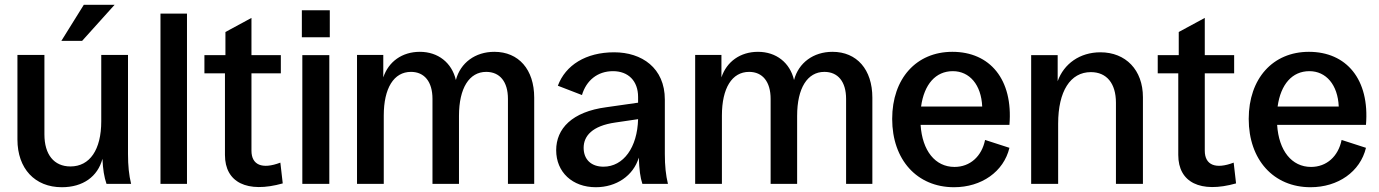

<svg xmlns="http://www.w3.org/2000/svg" viewBox="-20 -770 5773 804"><path d="M239 14C327 14 389 -30 409 -105C411 -61 416 -29 426 0H529C520 -37 516 -76 516 -125V-540H404V-262C404 -143 356 -73 275 -73C206 -73 166 -123 166 -207V-540H53V-186C53 -64 126 14 239 14ZM237 -599H324L460 -750H331Z M652 0H763V-713H652Z M1164 -2 1154 -89C1078 -60 1033 -79 1033 -139V-463H1156V-539H1033V-695L924 -636V-539H836V-463H922V-121C922 -6 1015 40 1164 -2Z M1246 0H1359V-539H1246ZM1244 -614H1361V-727H1244Z M1475 0H1587V-286C1587 -401 1629 -469 1701 -469C1757 -469 1791 -428 1791 -356V0H1902V-285C1902 -401 1945 -469 2016 -469C2073 -469 2107 -428 2107 -356V0H2217V-361C2217 -479 2152 -553 2050 -553C1970 -553 1908 -507 1889 -435C1872 -507 1815 -553 1738 -553C1664 -553 1607 -512 1585 -446V-540H1475Z M2475 14C2561 14 2632 -34 2655 -110C2657 -58 2661 -27 2670 0H2777C2768 -37 2764 -76 2764 -125V-353C2764 -486 2667 -551 2552 -551C2433 -551 2348 -497 2316 -411L2417 -372C2435 -433 2482 -472 2547 -472C2611 -472 2652 -431 2652 -364V-340L2519 -321C2375 -302 2309 -231 2309 -141C2309 -49 2377 14 2475 14ZM2424 -151C2424 -200 2459 -243 2557 -257L2652 -271C2649 -153 2591 -72 2507 -72C2456 -72 2424 -102 2424 -151Z M2891 0H3003V-286C3003 -401 3045 -469 3117 -469C3173 -469 3207 -428 3207 -356V0H3318V-285C3318 -401 3361 -469 3432 -469C3489 -469 3523 -428 3523 -356V0H3633V-361C3633 -479 3568 -553 3466 -553C3386 -553 3324 -507 3305 -435C3288 -507 3231 -553 3154 -553C3080 -553 3023 -512 3001 -446V-540H2891Z M3975 14C4090 14 4183 -51 4207 -151L4105 -184C4091 -115 4042 -71 3977 -71C3896 -71 3842 -139 3835 -247H4207C4223 -438 4125 -553 3968 -553C3817 -553 3716 -441 3716 -272C3716 -101 3820 14 3975 14ZM3837 -324C3850 -417 3898 -472 3970 -472C4040 -472 4089 -415 4093 -324Z M4298 0H4411V-252C4411 -388 4462 -468 4548 -468C4614 -468 4653 -421 4653 -340V0H4766V-363C4766 -477 4694 -551 4588 -551C4502 -551 4435 -503 4409 -430V-539H4298Z M5156 -2 5146 -89C5070 -60 5025 -79 5025 -139V-463H5148V-539H5025V-695L4916 -636V-539H4828V-463H4914V-121C4914 -6 5007 40 5156 -2Z M5468 14C5583 14 5676 -51 5700 -151L5598 -184C5584 -115 5535 -71 5470 -71C5389 -71 5335 -139 5328 -247H5700C5716 -438 5618 -553 5461 -553C5310 -553 5209 -441 5209 -272C5209 -101 5313 14 5468 14ZM5330 -324C5343 -417 5391 -472 5463 -472C5533 -472 5582 -415 5586 -324Z"/></svg>

Font: Ronzino Medium
Style: Regular
Weight: 500
Designer: Nunzio Mazzaferro
Foundry: Collletttivo
Version: Version 1.000;Glyphs 3.3 (3337)